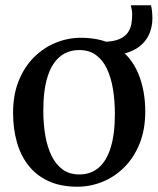

<svg xmlns="http://www.w3.org/2000/svg" viewBox="-20 -696 599 727"><path d="M29.5 -268Q29.5 -337.5 51 -390.5Q72.5 -443.5 109.2 -479.8Q146 -516 191.8 -534.5Q237.5 -553 286.5 -553Q371 -553 424.8 -516Q478.5 -479 504.2 -416Q530 -353 530 -274Q530 -204.5 508.2 -151.2Q486.5 -98 450 -62Q413.5 -26 367.8 -7.5Q322 11 273 11Q210 11 163.8 -10.2Q117.5 -31.5 87.8 -69.5Q58 -107.5 43.8 -158.2Q29.5 -209 29.5 -268ZM280.5 -35.5Q323.5 -35.5 353.5 -61Q383.5 -86.5 399.2 -137.5Q415 -188.5 415 -264.5Q415 -314.5 407.8 -358.5Q400.5 -402.5 384.8 -435.8Q369 -469 343.2 -487.8Q317.5 -506.5 280.5 -506.5Q237 -506.5 206.5 -481.2Q176 -456 160 -405.2Q144 -354.5 144 -277.5Q144 -227 151.5 -183.2Q159 -139.5 175.2 -106.2Q191.5 -73 217.2 -54.2Q243 -35.5 280.5 -35.5ZM385 -486 369 -537.5Q409.5 -538 432 -548Q454.5 -558 464.8 -573.8Q475 -589.5 477.8 -607.2Q480.5 -625 480.5 -641Q480.5 -649.5 479 -658.5Q477.5 -667.5 475.5 -676H551.5Q554 -668.5 555.5 -654.5Q557 -640.5 557 -626.5Q557 -599 547.8 -573.8Q538.5 -548.5 518.2 -528.8Q498 -509 465 -497.5Q432 -486 385 -486Z"/></svg>

Font: Merriweather 60pt
Style: Regular
Weight: 400
Version: Version 2.100